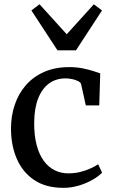

<svg xmlns="http://www.w3.org/2000/svg" viewBox="-20 -893 545 924"><path d="M284.8 11Q200.8 11 145 -26.4Q89.2 -63.7 61.2 -127.9Q33.3 -192 32.9 -271.9Q32.6 -333.7 50.6 -387.6Q68.6 -441.6 104.1 -482.6Q139.6 -523.5 192.2 -546.8Q244.7 -570 313.5 -570Q347.5 -570 376.2 -564.4Q404.8 -558.8 426.7 -551.7Q448.6 -544.6 462.4 -540L457.6 -385.9H392.9L370.4 -487.5Q368.8 -495.8 356.9 -502.1Q345 -508.4 328.4 -512.1Q311.8 -515.8 295.1 -515.8Q250.1 -515.8 216.4 -491.6Q182.8 -467.3 163.9 -419.9Q145 -372.5 144.5 -302.4Q144.2 -240.7 156.4 -194.7Q168.7 -148.7 190.8 -118.7Q212.9 -88.7 243 -73.7Q273.2 -58.7 308.3 -58.7Q338.9 -58.7 366.1 -65.4Q393.2 -72.2 415.2 -82.2Q437.2 -92.2 452.4 -102.4L471.3 -61.9Q454.6 -44.8 425.7 -28Q396.7 -11.2 360.2 -0.1Q323.8 11 284.8 11ZM256.6 -650.8 131.1 -842.7 170.2 -872.6 301.1 -728.1 431.6 -872.3 470.9 -842.7 345.6 -650.8Z"/></svg>

Font: Merriweather Light
Style: Regular
Weight: 300
Designer: Eben Sorkin
Foundry: Eben Sorkin
Version: Version 2.100